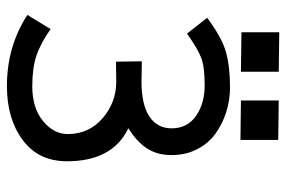

<svg xmlns="http://www.w3.org/2000/svg" viewBox="-157 -672 832 558"><g transform="rotate(90 259.0 -393.0)"><path d="M73.7 -788.6 188.5 -787.1V-677.2L73.7 -678.7ZM272 -787.1 386.7 -785.6V-675.8L272 -677.2ZM158.2 -389.2Q177.7 -389.2 191.4 -388.7Q205.1 -388.2 215.8 -388.2Q284.2 -388.2 318.6 -411.1Q353 -434.1 353 -475.6Q353 -521.5 316.9 -546.6Q280.8 -571.8 228 -571.8Q174.8 -571.8 148.7 -562Q122.6 -552.2 77.6 -520.5L31.7 -579.1Q89.4 -622.1 131.8 -633.8Q174.3 -645.5 233.4 -645.5Q271 -645.5 305.7 -634.5Q340.3 -623.5 368.7 -603Q397 -582.5 413.8 -549.6Q430.7 -516.6 430.7 -475.6Q430.7 -433.6 411.1 -403.8Q391.6 -374 352.5 -350.1Q448.7 -304.2 448.7 -171.9Q448.7 -88.9 387 -43Q325.2 2.9 230.5 2.9Q114.7 2.9 23.4 -56.6L64.5 -124Q106.4 -94.7 142.1 -82.8Q177.7 -70.8 230.5 -70.8Q293.5 -70.8 331.5 -101.8Q369.6 -132.8 369.6 -173.8Q369.6 -235.4 323.7 -275.1Q277.8 -314.9 216.8 -314.9Q206.1 -314.9 192.4 -314.5Q178.7 -314 159.2 -314Z"/></g></svg>

Font: Fantasque Sans Mono
Style: Regular
Weight: 400
Monospace: yes
Designer: Jany Belluz
Version: Version 1.8.0 ; ttfautohint (v1.8.2)